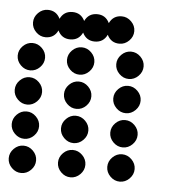

<svg xmlns="http://www.w3.org/2000/svg" viewBox="-42 -520 516 559"><g transform="rotate(5 216.0 -240.0)"><path d="M300 -12Q288 -24 288 -40Q288 -56 300 -68Q312 -80 328 -80Q344 -80 356 -68Q368 -56 368 -40Q368 -24 356 -12Q344 0 328 0Q312 0 300 -12ZM156 -12Q144 -24 144 -40Q144 -56 156 -68Q168 -80 184 -80Q200 -80 212 -68Q224 -56 224 -40Q224 -24 212 -12Q200 0 184 0Q168 0 156 -12ZM12 -12Q0 -24 0 -40Q0 -56 12 -68Q24 -80 40 -80Q56 -80 68 -68Q80 -56 80 -40Q80 -24 68 -12Q56 0 40 0Q24 0 12 -12ZM300 -112Q288 -124 288 -140Q288 -156 300 -168Q312 -180 328 -180Q344 -180 356 -168Q368 -156 368 -140Q368 -124 356 -112Q344 -100 328 -100Q312 -100 300 -112ZM156 -112Q144 -124 144 -140Q144 -156 156 -168Q168 -180 184 -180Q200 -180 212 -168Q224 -156 224 -140Q224 -124 212 -112Q200 -100 184 -100Q168 -100 156 -112ZM12 -112Q0 -124 0 -140Q0 -156 12 -168Q24 -180 40 -180Q56 -180 68 -168Q80 -156 80 -140Q80 -124 68 -112Q56 -100 40 -100Q24 -100 12 -112ZM300 -212Q288 -224 288 -240Q288 -256 300 -268Q312 -280 328 -280Q344 -280 356 -268Q368 -256 368 -240Q368 -224 356 -212Q344 -200 328 -200Q312 -200 300 -212ZM156 -212Q144 -224 144 -240Q144 -256 156 -268Q168 -280 184 -280Q200 -280 212 -268Q224 -256 224 -240Q224 -224 212 -212Q200 -200 184 -200Q168 -200 156 -212ZM12 -212Q0 -224 0 -240Q0 -256 12 -268Q24 -280 40 -280Q56 -280 68 -268Q80 -256 80 -240Q80 -224 68 -212Q56 -200 40 -200Q24 -200 12 -212ZM300 -312Q288 -324 288 -340Q288 -356 300 -368Q312 -380 328 -380Q344 -380 356 -368Q368 -356 368 -340Q368 -324 356 -312Q344 -300 328 -300Q312 -300 300 -312ZM156 -312Q144 -324 144 -340Q144 -356 156 -368Q168 -380 184 -380Q200 -380 212 -368Q224 -356 224 -340Q224 -324 212 -312Q200 -300 184 -300Q168 -300 156 -312ZM12 -312Q0 -324 0 -340Q0 -356 12 -368Q24 -380 40 -380Q56 -380 68 -368Q80 -356 80 -340Q80 -324 68 -312Q56 -300 40 -300Q24 -300 12 -312ZM76 -480Q101 -480 112 -457Q123 -480 148 -480Q173 -480 184 -457Q195 -480 220 -480Q245 -480 256 -457Q267 -480 292 -480Q308 -480 320 -468Q332 -456 332 -440Q332 -424 320 -412Q308 -400 292 -400Q267 -400 256 -423Q245 -400 220 -400Q195 -400 184 -423Q173 -400 148 -400Q123 -400 112 -423Q101 -400 76 -400Q60 -400 48 -412Q36 -424 36 -440Q36 -456 48 -468Q60 -480 76 -480Z"/></g></svg>

Font: Dotrice Condensed
Style: Regular
Weight: 400
Width: 2
Monospace: yes
Designer: Paul Flo Williams
Foundry: His Deeds Are Dust
Version: Version 1.001